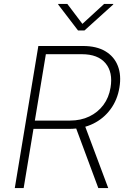

<svg xmlns="http://www.w3.org/2000/svg" viewBox="-20 -963 660 983"><path d="M55.7 0 176.3 -727.5H405.3Q474.1 -727.5 519.3 -700.7Q564.5 -673.8 583.3 -625.7Q602.1 -577.6 591.3 -514.2Q581.1 -451.7 546.1 -404.1Q511.2 -356.4 457.3 -329.8Q403.3 -303.2 335 -303.2H130.4L137.7 -345.7H338.4Q393.6 -345.7 437.3 -366.7Q481 -387.7 509.3 -425.5Q537.6 -463.4 545.9 -514.6Q559.1 -592.8 520.3 -639.2Q481.4 -685.5 399.4 -685.5H214.8L101.1 0ZM483.4 0 360.8 -330.1H410.6L534.2 0ZM324.7 -942.9 401.9 -840.8 513.2 -942.9H560.1L559.6 -939.9L412.6 -807.1H379.4L277.8 -939.9L278.3 -942.9Z"/></svg>

Font: Inter 17pt ExtraLight
Style: Italic
Weight: 250
Italic angle: -9.3988°
Version: Version 4.001;git-66647c0bb